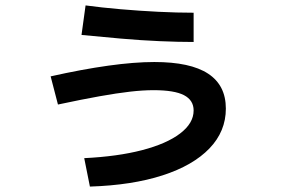

<svg xmlns="http://www.w3.org/2000/svg" viewBox="-20 -636 1040 709"><path d="M291 -52Q414 -58 504.5 -81.5Q595 -105 645 -143Q695 -181 695 -228Q695 -266 659.5 -284.5Q624 -303 547 -303Q508 -303 460 -297.5Q412 -292 347.5 -280.5Q283 -269 194 -250L167 -354Q283 -380 379.5 -393.5Q476 -407 550 -407Q683 -407 748.5 -364Q814 -321 814 -235Q814 -151 753.5 -88Q693 -25 580.5 11.5Q468 48 312 53ZM695 -481Q639 -481 569.5 -484Q500 -487 426 -493.5Q352 -500 281 -507L296 -616Q355 -608 424.5 -602Q494 -596 564 -592.5Q634 -589 695 -589Z"/></svg>

Font: M PLUS 1 Code SemiBold
Style: Regular
Weight: 600
Designer: Coji Morishita
Foundry: UNDERFOREST DESIGN
Version: Version 1.005